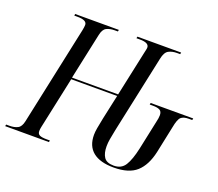

<svg xmlns="http://www.w3.org/2000/svg" viewBox="-141 -882 1202 1060"><g transform="rotate(20 459.5 -352.0)"><path d="M619 10Q539 10 497.5 -23.5Q456 -57 456 -123Q456 -140 460 -163Q464 -186 472 -225L503 -368H233L168 -64Q165 -51 165 -39Q165 -22 178 -16Q191 -10 218 -10H238L236 0H-21L-19 -10H0Q29 -10 48.5 -20Q68 -30 75 -64L199 -645Q201 -655 202 -663Q203 -671 203 -676Q203 -704 148 -704H129L130 -714H387L385 -704H367Q338 -704 318.5 -694Q299 -684 292 -649L234 -378H505L562 -644Q564 -654 566 -662Q568 -670 568 -676Q568 -704 514 -704H494L496 -714H753L751 -704H733Q704 -704 683.5 -693Q663 -682 655 -642L558 -188Q551 -153 547 -130.5Q543 -108 543 -87Q543 -47 558.5 -23.5Q574 0 616 0Q661 0 682.5 -34.5Q704 -69 719 -138L755 -308Q761 -332 761 -348Q761 -370 747.5 -377.5Q734 -385 708 -385H688L690 -395H940L938 -385H918Q887 -385 872.5 -372Q858 -359 849 -310L816 -153Q798 -71 753 -30.5Q708 10 619 10Z"/></g></svg>

Font: Noto Serif Display Condensed
Style: Italic
Weight: 400
Width: 3
Italic angle: -12°
Designer: Monotype Design Team
Foundry: Monotype Imaging Inc.
Version: Version 2.009